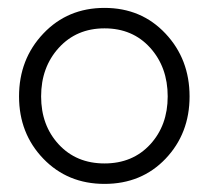

<svg xmlns="http://www.w3.org/2000/svg" viewBox="-20 -442 534 474"><path d="M238 12Q147 12 87 -50.2Q27 -112.5 27 -204Q27 -296 87 -359.2Q147 -422.5 238 -422.5Q329 -422.5 388.5 -359.2Q448 -296 448 -204Q448 -112.5 388.8 -50.2Q329.5 12 238 12ZM394 -204Q394 -276 350.8 -324Q307.5 -372 238 -372Q169 -372 125.2 -324Q81.5 -276 81.5 -204Q81.5 -132.5 125 -85.5Q168.5 -38.5 238 -38.5Q307.5 -38.5 350.8 -85.5Q394 -132.5 394 -204Z"/></svg>

Font: League Spartan Light
Style: Regular
Weight: 277
Foundry: The League of Moveable Type
Version: Version 2.002